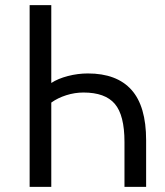

<svg xmlns="http://www.w3.org/2000/svg" viewBox="-20 -725 642 745"><path d="M95 0V-705H179V-403Q205 -420 243.5 -430Q282 -440 321 -440Q433 -440 490 -376.5Q547 -313 547 -181V0H463V-174Q463 -278 425.5 -322Q388 -366 304 -366Q270 -366 237 -355.5Q204 -345 179 -327V0Z"/></svg>

Font: Nunito Sans 7pt Condensed
Style: Regular
Weight: 400
Width: 3
Designer: Vernon Adams
Foundry: Vernon Adams
Version: Version 3.101;gftools[0.9.27]